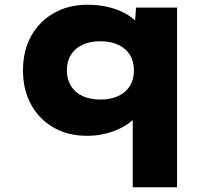

<svg xmlns="http://www.w3.org/2000/svg" viewBox="-20 -564 906 810"><path d="M540 226V-141L581 -125Q576 -98 556 -74Q536 -50 504 -31.5Q472 -13 432.5 -2Q393 9 348 9Q266 9 205 -26.5Q144 -62 110.5 -124Q77 -186 77 -267Q77 -350 111.5 -412Q146 -474 207.5 -509Q269 -544 349 -544Q397 -544 438 -534Q479 -524 510 -506.5Q541 -489 560.5 -467Q580 -445 584 -420L545 -412L554 -532H727V226ZM404 -144Q447 -144 479 -159Q511 -174 528 -201.5Q545 -229 545 -267Q545 -305 528 -332.5Q511 -360 479 -375Q447 -390 404 -390Q360 -390 328 -375Q296 -360 279 -332.5Q262 -305 262 -267Q262 -230 279 -202Q296 -174 328 -159Q360 -144 404 -144Z"/></svg>

Font: Lexend Giga ExtraBold
Style: Regular
Weight: 800
Designer: Bonnie Shaver-Troup, Thomas Jockin
Foundry: Lexend
Version: Version 1.007